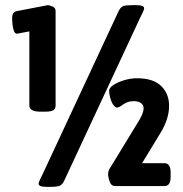

<svg xmlns="http://www.w3.org/2000/svg" viewBox="-20 -723 710 746"><path d="M138 -289Q94 -289 94 -313V-601L46 -592Q38 -592 34 -603Q30 -614 28.5 -628.5Q27 -643 27 -652Q27 -663 31 -670.5Q35 -678 46 -680L166 -703Q173 -703 184.5 -697.5Q196 -692 196 -681V-313Q196 -300 187 -294.5Q178 -289 153 -289ZM161 3Q130 3 130 -9Q130 -14 134.5 -23.5Q139 -33 146 -47L440 -678Q448 -695 458 -699Q468 -703 494 -703H509Q540 -703 540 -691Q540 -686 535.5 -676.5Q531 -667 524 -653L230 -22Q223 -6 212.5 -1.5Q202 3 176 3ZM428 0Q412 0 406 -17.5Q400 -35 400 -46Q400 -57 405 -66L510 -238Q526 -263 532 -277.5Q538 -292 538 -302Q538 -316 527 -323Q516 -330 500 -330Q476 -330 459 -317.5Q442 -305 435 -305Q427 -305 419.5 -316.5Q412 -328 408 -343.5Q404 -359 404 -370Q404 -382 421 -393Q438 -404 463 -411.5Q488 -419 512 -419Q575 -419 606 -389Q637 -359 637 -312Q637 -260 602 -204L532 -89H619Q643 -89 643 -52V-36Q643 0 619 0Z"/></svg>

Font: Asap Condensed Black
Style: Regular
Weight: 900
Width: 3
Designer: Pablo Cosgaya
Foundry: Omnibus-Type
Version: Version 3.001; ttfautohint (v1.8.4.7-5d5b)